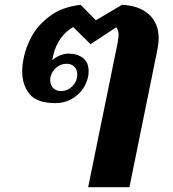

<svg xmlns="http://www.w3.org/2000/svg" viewBox="-20 -583 716 795"><path d="M467 -405Q471 -431 471 -438Q471 -459 461 -470L355 -400L283 -471Q249 -451 229.5 -421.5Q210 -392 202 -360Q198 -344 196 -333Q208 -345 227 -353Q246 -361 263 -361Q301 -361 324 -342.5Q347 -324 347 -289Q347 -275 345 -267Q335 -218 297 -187Q259 -156 209 -156Q133 -156 102.5 -193.5Q72 -231 72 -287Q72 -316 79 -347Q87 -386 110.5 -431Q134 -476 184.5 -515Q235 -554 314 -563L377 -499L485 -563Q556 -560 596.5 -523.5Q637 -487 637 -424Q637 -406 632 -379L516 192H345ZM300 -275Q300 -294 288 -306.5Q276 -319 256 -319Q232 -319 213 -303Q194 -287 189 -263Q188 -259 188 -251Q188 -231 200 -218.5Q212 -206 233 -206Q260 -206 280 -226.5Q300 -247 300 -275Z"/></svg>

Font: Taviraj
Style: Bold Italic
Weight: 700
Italic angle: -12°
Designer: Katatrad Team
Foundry: CadsonDemak
Version: Version 1.001